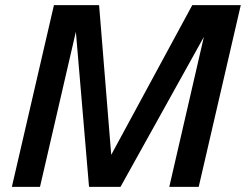

<svg xmlns="http://www.w3.org/2000/svg" viewBox="-20 -724 953 744"><path d="M411 -124 725 -704H913L750 0H636L770 -581L447 0H325L274 -601L135 0H26L189 -704H364Z"/></svg>

Font: CBA Beacon Sans Bold
Style: Italic
Weight: 700
Italic angle: -13°
Designer: Wei Huang
Foundry: Wei Huang
Version: Version 1.002